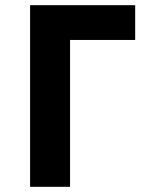

<svg xmlns="http://www.w3.org/2000/svg" viewBox="-20 -720 567 740"><path d="M501 -700V-566H250V0H96V-700Z"/></svg>

Font: Montserrat-Arabic SemiBold
Style: Regular
Weight: 600
Designer: Mohamed Gaber
Foundry: Kief Type Foundry
Version: Version 5.008;PS 005.008;hotconv 1.0.88;makeotf.lib2.5.64775